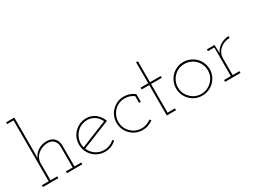

<svg xmlns="http://www.w3.org/2000/svg" viewBox="-52 -1339 2554 1934"><g transform="rotate(-30 1224.5 -372.0)"><path d="M214 0V-21H135V-216Q135 -248 148 -274.5Q161 -301 185 -321Q207 -340 237 -350.5Q267 -361 300 -361Q343 -359 367 -333.5Q391 -308 393 -273V-21H314V0H493V-21H414V-270Q412 -320 381 -351Q350 -382 296 -382Q239 -382 195.5 -353Q152 -324 132 -277L135 -322V-750H40V-729H114V-21H35V0Z M758 -362Q805 -362 843 -335.5Q881 -309 900 -266Q823 -235 745.5 -204Q668 -173 590 -141Q579 -182 587.5 -221.5Q596 -261 619 -292Q642 -324 678 -343Q714 -362 758 -362ZM890 -46 877 -62Q854 -39 823 -26.5Q792 -14 758 -14Q702 -14 659.5 -44Q617 -74 597 -122Q680 -156 762 -188.5Q844 -221 927 -255Q917 -283 901 -305.5Q885 -328 865 -345Q843 -363 815.5 -373Q788 -383 758 -383Q717 -383 681.5 -367.5Q646 -352 620 -326Q593 -300 578 -264Q563 -228 563 -188Q563 -147 578 -112Q593 -77 620 -50Q646 -24 681.5 -9Q717 6 758 6Q797 6 830.5 -8Q864 -22 890 -46Z M1318 -37 1304 -52Q1281 -35 1253.5 -24.5Q1226 -14 1195 -14Q1158 -14 1126.5 -27.5Q1095 -41 1072 -65Q1048 -88 1034.5 -119.5Q1021 -151 1021 -188Q1021 -224 1034.5 -256Q1048 -288 1072 -312Q1095 -336 1126.5 -349Q1158 -362 1195 -362Q1224 -362 1250 -353Q1276 -344 1298 -328V-250H1318V-340Q1293 -360 1261.5 -371.5Q1230 -383 1195 -383Q1153 -383 1118 -367.5Q1083 -352 1057 -326Q1030 -300 1015 -264Q1000 -228 1000 -188Q1000 -147 1015 -112Q1030 -77 1057 -51Q1083 -24 1118 -9Q1153 6 1195 6Q1230 6 1261 -5.5Q1292 -17 1318 -37Z M1583 0V-21H1497V-354H1622V-375H1497V-619H1476V-375H1388V-354H1476V0Z M2027 -51Q2053 -77 2068.5 -112Q2084 -147 2084 -188Q2084 -228 2068.5 -264Q2053 -300 2027 -327Q2000 -353 1964 -368.5Q1928 -384 1888 -384Q1846 -384 1811 -368.5Q1776 -353 1750 -327Q1723 -300 1708 -264Q1693 -228 1693 -188Q1693 -147 1708 -112Q1723 -77 1750 -51Q1776 -24 1811 -9Q1846 6 1888 6Q1928 6 1964 -9Q2000 -24 2027 -51ZM1765 -66Q1741 -89 1727.5 -120Q1714 -151 1714 -188Q1714 -224 1727.5 -255.5Q1741 -287 1765 -311Q1788 -335 1819.5 -348.5Q1851 -362 1887 -362Q1923 -362 1955 -348.5Q1987 -335 2011 -311Q2035 -287 2048.5 -255.5Q2062 -224 2062 -188Q2062 -151 2048.5 -120Q2035 -89 2011 -66Q1987 -41 1955 -27.5Q1923 -14 1887 -14Q1851 -14 1819.5 -27.5Q1788 -41 1765 -66Z M2333 0V-21H2254V-216Q2254 -247 2267 -274Q2280 -301 2302 -319Q2324 -339 2353 -349.5Q2382 -360 2414 -361V-382Q2388 -381 2364 -374Q2340 -367 2319 -354Q2296 -341 2279 -321.5Q2262 -302 2251 -277Q2250 -291 2250 -299.5Q2250 -308 2249 -322L2247 -375H2159V-354H2233V-21H2154V0Z"/></g></svg>

Font: Josefin Slab Thin ExtraLight
Style: Regular
Weight: 250
Version: Version 2.000